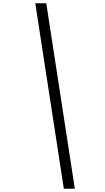

<svg xmlns="http://www.w3.org/2000/svg" viewBox="-20 -968 640 1170"><path d="M369 182 195 -948H262L436 182Z"/></svg>

Font: Victor Mono Thin Light
Style: Italic
Weight: 300
Italic angle: -12°
Monospace: yes
Version: Version 1.561;gftools[0.9.30]